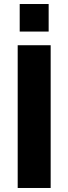

<svg xmlns="http://www.w3.org/2000/svg" viewBox="-20 -935 340 955"><path d="M68 0V-710H232V0ZM78 -778V-915H222V-778Z"/></svg>

Font: Raleway Thin ExtraBold
Style: Regular
Weight: 800
Version: Version 4.026